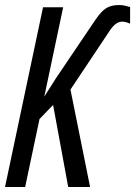

<svg xmlns="http://www.w3.org/2000/svg" viewBox="-20 -743 537 763"><path d="M80 0 137 -270 191 -326 251 0H338L260 -387L418 -624Q441 -657 465 -657Q475 -657 482.5 -654.5Q490 -652 497 -649V-715Q488 -718 476.5 -720.5Q465 -723 453 -723Q422 -723 402 -710.5Q382 -698 359 -664L203 -433L156 -359L231 -714H151L0 0Z"/></svg>

Font: Noto Sans Display Condensed
Style: Italic
Weight: 400
Width: 3
Designer: Monotype Design team
Foundry: Monotype Imaging Inc.
Version: 1.000